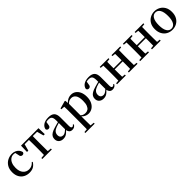

<svg xmlns="http://www.w3.org/2000/svg" viewBox="414 -2206 4129 4129"><g transform="rotate(-45 2478.5 -142.0)"><path d="M303 16Q229 16 170 -16Q111 -48 77 -109Q43 -170 43 -256Q43 -349 81.5 -413Q120 -477 183.5 -510Q247 -543 321 -543Q370 -543 410.5 -525Q451 -507 478 -475Q505 -443 514 -401Q503 -359 462 -359Q438 -359 421 -374.5Q404 -390 401 -427L384 -503Q359 -510 332 -510Q284 -510 245 -481Q206 -452 184 -399Q162 -346 162 -271Q162 -162 213.5 -102Q265 -42 348 -42Q393 -42 430.5 -60.5Q468 -79 498 -115L515 -102Q480 -44 430 -14Q380 16 303 16Z M578 -340 583 -527H1114L1119 -340H1080L1038 -493H907Q907 -479 906 -461Q906 -419 905.5 -374.5Q905 -330 905 -296V-232Q905 -198 905.5 -153Q906 -108 906 -67Q906 -51 907 -37L993 -29V0H704V-29L790 -37Q791 -51 791 -67Q792 -108 792.5 -153Q793 -198 793 -232V-296Q793 -330 792.5 -374.5Q792 -419 791 -461Q791 -479 790 -493H659L618 -340Z M1331 16Q1270 16 1230 -19Q1190 -54 1190 -117Q1190 -158 1208 -189.5Q1226 -221 1268.5 -246Q1311 -271 1382 -291Q1423 -303 1471 -316Q1487 -320 1502 -323V-372Q1502 -426 1491 -456Q1480 -486 1456 -498Q1432 -510 1393 -510Q1366 -510 1338 -503Q1333 -502 1329 -501L1317 -428Q1314 -392 1297.5 -377Q1281 -362 1259 -362Q1215 -362 1205 -404Q1217 -468 1274.5 -505.5Q1332 -543 1428 -543Q1523 -543 1567 -499Q1611 -455 1611 -356V-100Q1611 -60 1621 -45.5Q1631 -31 1649 -31Q1661 -31 1671 -37.5Q1681 -44 1694 -61L1710 -46Q1693 -15 1667.5 0Q1642 15 1605 15Q1557 15 1532 -15Q1512 -39 1504 -78Q1478 -50 1455 -30Q1429 -7 1399.5 4.5Q1370 16 1331 16ZM1502 -297Q1490 -294 1478 -291Q1438 -279 1408 -268Q1350 -246 1323 -212.5Q1296 -179 1296 -133Q1296 -87 1320 -64Q1344 -41 1382 -41Q1401 -41 1421 -49Q1441 -57 1467 -77Q1483 -90 1502 -108Z M1754 259V231L1833 224Q1833 202 1834 179Q1834 137 1834.5 95.5Q1835 54 1835 19V-299Q1835 -350 1834.5 -387.5Q1834 -425 1832 -461L1749 -467V-492L1926 -541L1939 -532L1945 -463Q1975 -498 2012 -517Q2062 -543 2117 -543Q2178 -543 2226 -510Q2274 -477 2302 -415.5Q2330 -354 2330 -268Q2330 -180 2299.5 -116.5Q2269 -53 2217 -18.5Q2165 16 2099 16Q2052 16 2009 -6Q1975 -22 1946 -56V19Q1946 53 1946.5 94.5Q1947 136 1948 179Q1948 201 1948 223L2037 231V259ZM1948 -85Q1971 -63 1994 -53Q2024 -41 2062 -41Q2104 -41 2137 -62.5Q2170 -84 2189.5 -134Q2209 -184 2209 -266Q2209 -383 2170 -435.5Q2131 -488 2067 -488Q2033 -488 2000 -473Q1976 -462 1948 -434Z M2557 16Q2496 16 2456 -19Q2416 -54 2416 -117Q2416 -158 2434 -189.5Q2452 -221 2494.5 -246Q2537 -271 2608 -291Q2649 -303 2697 -316Q2713 -320 2728 -323V-372Q2728 -426 2717 -456Q2706 -486 2682 -498Q2658 -510 2619 -510Q2592 -510 2564 -503Q2559 -502 2555 -501L2543 -428Q2540 -392 2523.5 -377Q2507 -362 2485 -362Q2441 -362 2431 -404Q2443 -468 2500.5 -505.5Q2558 -543 2654 -543Q2749 -543 2793 -499Q2837 -455 2837 -356V-100Q2837 -60 2847 -45.5Q2857 -31 2875 -31Q2887 -31 2897 -37.5Q2907 -44 2920 -61L2936 -46Q2919 -15 2893.5 0Q2868 15 2831 15Q2783 15 2758 -15Q2738 -39 2730 -78Q2704 -50 2681 -30Q2655 -7 2625.5 4.5Q2596 16 2557 16ZM2728 -297Q2716 -294 2704 -291Q2664 -279 2634 -268Q2576 -246 2549 -212.5Q2522 -179 2522 -133Q2522 -87 2546 -64Q2570 -41 2608 -41Q2627 -41 2647 -49Q2667 -57 2693 -77Q2709 -90 2728 -108Z M2977 0V-29L3052 -36Q3052 -50 3052 -67Q3053 -108 3053.5 -153Q3054 -198 3054 -232V-296Q3054 -330 3053.5 -374.5Q3053 -419 3052 -461Q3052 -478 3052 -491L2977 -499V-527H3243V-499L3169 -491Q3168 -477 3168 -460Q3168 -418 3167 -372Q3167 -330 3167 -295H3411Q3411 -330 3411 -372Q3410 -418 3410 -461Q3410 -477 3409 -491L3335 -499V-527H3600V-499L3525 -491Q3525 -477 3525 -461Q3524 -419 3523.5 -374.5Q3523 -330 3523 -296V-232Q3523 -198 3523.5 -153Q3524 -108 3525 -67Q3525 -50 3525 -36L3600 -29V0H3335V-29L3409 -36Q3410 -51 3410 -68Q3410 -111 3411 -163Q3411 -212 3411 -262H3167Q3167 -212 3167 -163Q3168 -111 3168 -68Q3168 -51 3169 -36L3243 -29V0Z M3681 0V-29L3756 -36Q3756 -50 3756 -67Q3757 -108 3757.5 -153Q3758 -198 3758 -232V-296Q3758 -330 3757.5 -374.5Q3757 -419 3756 -461Q3756 -478 3756 -491L3681 -499V-527H3947V-499L3873 -491Q3872 -477 3872 -460Q3872 -418 3871 -372Q3871 -330 3871 -295H4115Q4115 -330 4115 -372Q4114 -418 4114 -461Q4114 -477 4113 -491L4039 -499V-527H4304V-499L4229 -491Q4229 -477 4229 -461Q4228 -419 4227.5 -374.5Q4227 -330 4227 -296V-232Q4227 -198 4227.5 -153Q4228 -108 4229 -67Q4229 -50 4229 -36L4304 -29V0H4039V-29L4113 -36Q4114 -51 4114 -68Q4114 -111 4115 -163Q4115 -212 4115 -262H3871Q3871 -212 3871 -163Q3872 -111 3872 -68Q3872 -51 3873 -36L3947 -29V0Z M4650 16Q4577 16 4517.5 -17Q4458 -50 4423 -113Q4388 -176 4388 -265Q4388 -354 4424.5 -416Q4461 -478 4521 -510.5Q4581 -543 4650 -543Q4720 -543 4780 -511Q4840 -479 4876.5 -417Q4913 -355 4913 -265Q4913 -175 4878 -112.5Q4843 -50 4783.5 -17Q4724 16 4650 16ZM4650 -17Q4717 -17 4754.5 -79.5Q4792 -142 4792 -263Q4792 -385 4754.5 -447.5Q4717 -510 4650 -510Q4584 -510 4546.5 -447.5Q4509 -385 4509 -263Q4509 -142 4546.5 -79.5Q4584 -17 4650 -17Z"/></g></svg>

Font: Early Summer Mincho SemiBold
Style: Regular
Weight: 600
Designer: GuiWonder
Version: Version 1.002